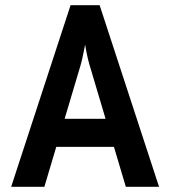

<svg xmlns="http://www.w3.org/2000/svg" viewBox="-20 -720 656 740"><path d="M23 0 252 -700H364L593 0H465L325 -470Q322.5 -478 319.2 -491.5Q316 -505 313 -520Q310 -535 308 -548Q305.5 -535 302.5 -520Q299.5 -505 296.5 -491.5Q293.5 -478 291 -470L151 0ZM171 -154 203 -262H413L445 -154Z"/></svg>

Font: Overpass Mono
Style: Bold
Weight: 700
Monospace: yes
Designer: Delve Withrington, Dave Bailey
Foundry: Delve Fonts LLC
Version: Version 4.000